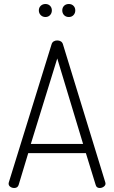

<svg xmlns="http://www.w3.org/2000/svg" viewBox="-20 -939 570 959"><path d="M23 -22Q23 -26 24 -28L238 -719Q241 -728 248.5 -732.5Q256 -737 266 -737Q276 -737 283.5 -732.5Q291 -728 294 -719L506 -28L507 -22Q507 -13 498 -6.5Q489 0 478 0Q462 0 458 -15L409 -174H121L73 -15Q68 0 51 0Q40 0 31.5 -6Q23 -12 23 -22ZM266 -647 134 -220H395ZM239 -887Q239 -873 230 -863.5Q221 -854 207 -854Q193 -854 183.5 -863.5Q174 -873 174 -887Q174 -901 183.5 -910Q193 -919 207 -919Q221 -919 230 -910Q239 -901 239 -887ZM356 -887Q356 -873 347 -863.5Q338 -854 324 -854Q309 -854 300 -863.5Q291 -873 291 -887Q291 -901 300 -910Q309 -919 324 -919Q338 -919 347 -910Q356 -901 356 -887Z"/></svg>

Font: Dosis
Style: Regular
Weight: 400
Designer: Edgar Tolentino, Pablo Impallari, Igino Marini
Foundry: Edgar Tolentino, Pablo Impallari, Igino Marini
Version: Version 1.007;Glyphs 3.1.1 (3134)